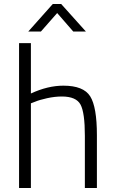

<svg xmlns="http://www.w3.org/2000/svg" viewBox="-20 -937 573 957"><path d="M134 0H75V-722H134V-471Q218 -510 296 -510Q396 -510 429.5 -457Q463 -404 463 -263V0H403V-260Q403 -375 381.5 -415.5Q360 -456 288 -456Q253 -456 214.5 -447.5Q176 -439 155 -430L134 -422ZM121 -780 243 -917H285L408 -780H345L265 -872L184 -780Z"/></svg>

Font: Titillium Web Light
Style: Regular
Weight: 300
Version: Version 1.002;PS 57.000;hotconv 1.0.70;makeotf.lib2.5.55311